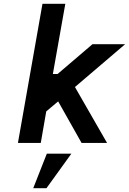

<svg xmlns="http://www.w3.org/2000/svg" viewBox="-20 -757 683 1017"><path d="M75 0 205 -737H326L260 -365H285L470 -523H643L377 -296L547 0H412L288 -220L225 -167L196 0ZM156 240 228 57H358L226 240Z"/></svg>

Font: Tomorrow Medium
Style: Italic
Weight: 500
Italic angle: -10°
Designer: Tony de Marco, Monica Rizzolli
Foundry: Just in Type
Version: Version 2.002